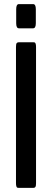

<svg xmlns="http://www.w3.org/2000/svg" viewBox="-20 -906 250 926"><path d="M71.3 -769.5Q58.1 -769.5 58.1 -793.9V-861.8Q58.1 -886.2 71.3 -886.2H139.6Q152.8 -886.2 152.8 -861.8V-793.9Q152.8 -769.5 139.6 -769.5ZM69.8 0Q65.4 0 63 -1.2Q60.5 -2.4 58.8 -7.8Q57.1 -13.2 57.1 -22.9V-679.2Q57.1 -693.4 60.3 -697.8Q63.5 -702.1 69.8 -702.1H141.6Q145.5 -702.1 147.9 -700.9Q150.4 -699.7 152.1 -694.3Q153.8 -689 153.8 -679.2V-22.9Q153.8 -8.8 150.9 -4.4Q147.9 0 141.6 0Z"/></svg>

Font: BenchNine
Style: Bold
Weight: 700
Version: Version 1 ; ttfautohint (v0.92.18-e454-dirty) -l 8 -r 50 -G 